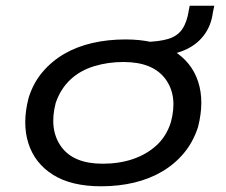

<svg xmlns="http://www.w3.org/2000/svg" viewBox="-20 -643 792 672"><path d="M334 9Q230 9 166 -31Q102 -71 79.5 -141Q57 -211 80 -300Q96 -352 128.5 -390.5Q161 -429 205 -454.5Q249 -480 303.5 -492.5Q358 -505 419 -505Q523 -505 587 -465.5Q651 -426 673.5 -357Q696 -288 673 -198Q656 -146 624 -107.5Q592 -69 548 -43Q504 -17 450 -4Q396 9 334 9ZM339 -70Q397 -70 444.5 -86Q492 -102 527 -133.5Q562 -165 578 -215Q603 -307 559 -366.5Q515 -426 412 -426Q357 -426 308.5 -411Q260 -396 226 -364Q192 -332 175 -283Q151 -190 194 -130Q237 -70 339 -70ZM522 -446 481 -480 483 -496Q537 -497 569.5 -507Q602 -517 618.5 -542Q635 -567 641 -608L644 -623H730L725 -599Q719 -552 692.5 -518Q666 -484 623.5 -466.5Q581 -449 522 -446Z"/></svg>

Font: Nunito Sans 7pt Expanded
Style: Italic
Weight: 400
Width: 7
Italic angle: -9°
Designer: Vernon Adams
Foundry: Vernon Adams
Version: Version 3.101;gftools[0.9.27]